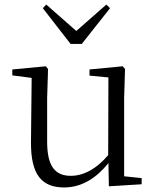

<svg xmlns="http://www.w3.org/2000/svg" viewBox="-20 -809 688 843"><path d="M458 9 602 0V-27L525 -35V-379L529 -506L519 -518L373 -504V-477L456 -469L455 -128C407 -71 350 -37 291 -37C224 -37 187 -76 187 -187V-379L191 -506L181 -518L34 -504V-478L119 -467L116 -185C115 -37 167 14 262 14C340 14 405 -29 456 -93ZM183 -789 168 -773 290 -616H339L463 -773L447 -789L315 -673Z"/></svg>

Font: Noto Serif HK Light
Style: Regular
Weight: 300
Designer: Ryoko NISHIZUKA 西塚涼子 (kana & ideographs); Frank Grießhammer (Latin, Greek & Cyrillic); Wenlong ZHANG 张文龙 (bopomofo); San
Foundry: Adobe
Version: Version 2.001;hotconv 1.1.0;makeotfexe 2.6.0